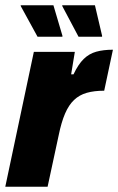

<svg xmlns="http://www.w3.org/2000/svg" viewBox="-25 -706 447 726"><path d="M-5 0 103 -510H258L244 -425H253Q271 -463 291.5 -483Q312 -503 339 -510.5Q366 -518 402 -518L369 -363Q331 -363 303 -355Q275 -347 255 -328Q235 -309 221 -276.5Q207 -244 197 -195L155 0ZM117 -567 54 -682 53 -686H177L211 -571V-567ZM272 -567 211 -682 210 -686H334L361 -571V-567Z"/></svg>

Font: Saira SemiCondensed ExtraBold
Style: Italic
Weight: 800
Width: 4
Italic angle: -12°
Designer: Hector Gatti with collaboration of the Omnibus-Type team
Foundry: Omnibus-Type
Version: Version 1.101